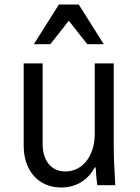

<svg xmlns="http://www.w3.org/2000/svg" viewBox="-20 -821 620 851"><path d="M484 -180V-540H400V-228C400 -130 346 -61 270 -61C208 -61 169 -108 169 -182V-540H85V-175C85 -64 151 10 251 10C318 10 370 -23 400 -79H404C405 -53 408 -27 411 0H491C487 -63 484 -129 484 -180ZM130 -625H203L285 -729L367 -625H440L329 -801H241Z"/></svg>

Font: CommitMono-dimboump
Style: Regular
Weight: 400
Monospace: yes
Designer: Eigil Nikolajsen
Foundry: Eigil Nikolajsen
Version: Version 1.143